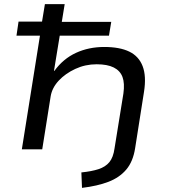

<svg xmlns="http://www.w3.org/2000/svg" viewBox="-20 -725 819 932"><path d="M378 187 375 112Q425 107 458.5 96Q492 85 511 62Q530 39 536 -5L579 -271Q586 -321 574.5 -351.5Q563 -382 532 -397.5Q501 -413 449 -413Q394 -413 345.5 -390.5Q297 -368 265 -333.5Q233 -299 226 -258L185 0H86L174 -552H60L70 -620H184L198 -705H294L280 -619H520L509 -552H270L242 -381H244Q287 -440 349 -468.5Q411 -497 486 -497Q561 -497 607.5 -474.5Q654 -452 672.5 -403.5Q691 -355 679 -279L636 -6Q626 59 593 98Q560 137 506.5 157.5Q453 178 378 187Z"/></svg>

Font: Nunito Sans 7pt Expanded
Style: Italic
Weight: 400
Width: 7
Italic angle: -9°
Designer: Vernon Adams
Foundry: Vernon Adams
Version: Version 3.101;gftools[0.9.27]